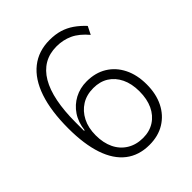

<svg xmlns="http://www.w3.org/2000/svg" viewBox="-203 -830 955 955"><g transform="rotate(-45 274.5 -352.5)"><path d="M291 8Q217 8 166 -31.5Q115 -71 89 -148Q63 -225 63 -336Q63 -458 91.5 -542Q120 -626 175 -669.5Q230 -713 308 -713Q348 -713 379.5 -703.5Q411 -694 438.5 -675Q466 -656 492 -628L471 -586Q434 -630 395 -648Q356 -666 310 -666Q260 -666 222.5 -644Q185 -622 160 -579.5Q135 -537 122.5 -474.5Q110 -412 110 -331V-272H114Q120 -323 144.5 -359.5Q169 -396 207.5 -416.5Q246 -437 293 -437Q354 -437 399 -409.5Q444 -382 469 -332Q494 -282 494 -215Q494 -148 469 -98Q444 -48 398.5 -20Q353 8 291 8ZM293 -39Q339 -39 373 -61Q407 -83 425.5 -122.5Q444 -162 444 -216Q444 -270 425 -309Q406 -348 372.5 -369Q339 -390 293 -390Q245 -390 210 -368Q175 -346 155 -307Q135 -268 135 -215Q135 -162 154 -122.5Q173 -83 209 -61Q245 -39 293 -39Z"/></g></svg>

Font: Nunito Sans 7pt SemiCondensed ExtraLight
Style: Regular
Weight: 250
Width: 4
Designer: Vernon Adams
Foundry: Vernon Adams
Version: Version 3.101;gftools[0.9.27]